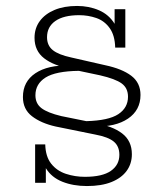

<svg xmlns="http://www.w3.org/2000/svg" viewBox="-20 -614 549 645"><path d="M272 11Q226 11 189.5 -3.5Q153 -18 134 -49V0H98V-129H132Q133 -88 152 -64Q171 -40 201.5 -30Q232 -20 265 -20Q324 -20 352.5 -40Q381 -60 381 -94Q381 -123 362 -138.5Q343 -154 300 -162L167 -189Q118 -200 87.5 -223.5Q57 -247 57 -288Q57 -340 99 -368Q141 -396 214 -394L216 -384Q161 -393 128.5 -418Q96 -443 96 -487Q96 -519 113.5 -543Q131 -567 163 -580.5Q195 -594 239 -594Q279 -594 312.5 -579.5Q346 -565 365 -534V-583H401V-454H367Q366 -495 348.5 -519.5Q331 -544 303.5 -553.5Q276 -563 246 -563Q194 -563 166 -543.5Q138 -524 138 -489Q138 -461 157.5 -445.5Q177 -430 219 -421L333 -395Q390 -383 421 -359.5Q452 -336 452 -295Q452 -244 410 -215.5Q368 -187 296 -189L300 -200Q357 -191 390 -166Q423 -141 423 -96Q423 -64 405.5 -40Q388 -16 354.5 -2.5Q321 11 272 11ZM270 -207Q345 -209 377.5 -230.5Q410 -252 410 -289Q410 -318 389 -333.5Q368 -349 316 -361L245 -376Q167 -375 133 -353.5Q99 -332 99 -294Q99 -266 119.5 -250.5Q140 -235 186 -224Z"/></svg>

Font: Rokkitt ExtraLight
Style: Regular
Weight: 250
Version: Version 3.103